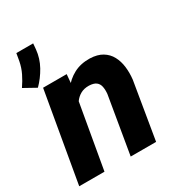

<svg xmlns="http://www.w3.org/2000/svg" viewBox="-186 -865 909 981"><g transform="rotate(-30 268.5 -375.0)"><path d="M214.8 -407.2 143.6 0H-5.4L86.4 -528.3H225.6ZM174.3 -282.7 140.6 -281.2Q145.5 -328.6 161.1 -375Q176.8 -421.4 204.3 -458.7Q231.9 -496.1 272.5 -517.8Q313 -539.6 367.7 -538.6Q411.6 -537.1 440.2 -519.8Q468.8 -502.4 484.1 -473.9Q499.5 -445.3 503.9 -409.4Q508.3 -373.5 503.9 -335L448.2 0H298.3L355 -336.4Q357.4 -360.4 353.5 -379.4Q349.6 -398.4 335.7 -408.9Q321.8 -419.4 294.4 -420.4Q265.1 -420.9 244.1 -408.9Q223.1 -397 209 -376.7Q194.8 -356.4 186.8 -331.8Q178.7 -307.1 174.3 -282.7ZM155.8 -750 152.8 -715.8Q147.9 -666 123.3 -621.3Q98.6 -576.7 63.5 -541.5L-7.8 -581.1Q12.7 -610.8 27.6 -641.4Q42.5 -671.9 49.3 -707.5L56.6 -750Z"/></g></svg>

Font: Roboto ExtraBold
Style: Italic
Weight: 800
Designer: Christian Robertson
Foundry: Google
Version: Version 3.009; 2024